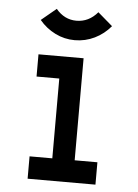

<svg xmlns="http://www.w3.org/2000/svg" viewBox="-51 -728 552 768"><g transform="rotate(5 225.0 -344.0)"><path d="M228 -568.4Q186.5 -568.4 149.7 -586.7Q112.8 -605 85.9 -637.2L146 -687Q179.7 -646.5 228 -646.5Q277.8 -646.5 313 -688L372.1 -637.2Q345.2 -605 307.9 -586.7Q270.5 -568.4 228 -568.4ZM361.3 -89.8V0H88.9V-89.8H180.2V-410.2H88.9V-499.5H270V-89.8Z"/></g></svg>

Font: Anka/Coder Narrow
Style: Bold
Weight: 700
Width: 3
Monospace: yes
Version: Version 001.100